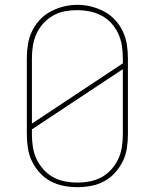

<svg xmlns="http://www.w3.org/2000/svg" viewBox="-20 -766 640 794"><path d="M300 8Q271 8 242.5 2.5Q214 -3 189 -16.5Q164 -30 144.5 -51.5Q125 -73 112.5 -98.5Q100 -124 95.5 -152.5Q91 -181 91 -210V-525Q91 -554 95.5 -582.5Q100 -611 112.5 -637Q125 -663 144.5 -684Q164 -705 189.5 -718.5Q215 -732 243 -739Q271 -746 300 -746Q329 -746 357 -739Q385 -732 410.5 -718.5Q436 -705 455.5 -684Q475 -663 487.5 -637Q500 -611 504.5 -582.5Q509 -554 509 -525V-210Q509 -181 504.5 -152.5Q500 -124 487.5 -98.5Q475 -73 455.5 -51.5Q436 -30 411 -16.5Q386 -3 357.5 2.5Q329 8 300 8ZM112 -255 488 -504V-525Q488 -551 484 -577Q480 -603 469 -627Q458 -651 440 -670.5Q422 -690 399 -702Q376 -714 350 -719Q324 -724 297 -724Q272 -724 246.5 -719Q221 -714 198.5 -701Q176 -688 158.5 -668.5Q141 -649 130.5 -625.5Q120 -602 116 -576.5Q112 -551 112 -525ZM300 -11Q326 -11 352 -16Q378 -21 400.5 -33.5Q423 -46 440.5 -65.5Q458 -85 469 -108.5Q480 -132 484 -158Q488 -184 488 -210V-480L112 -231V-210Q112 -184 116 -158Q120 -132 131 -108.5Q142 -85 159.5 -65.5Q177 -46 199.5 -33.5Q222 -21 248 -16Q274 -11 300 -11Z"/></svg>

Font: Zed Sans Thin Extended
Style: Regular
Weight: 100
Width: 7
Designer: Belleve Invis
Foundry: Belleve Invis
Version: Version 1.0.0; ttfautohint (v1.8.4)